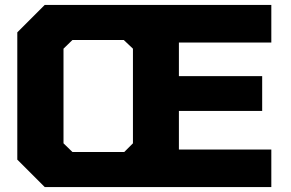

<svg xmlns="http://www.w3.org/2000/svg" viewBox="-20 -757 1179 777"><path d="M161 0 50 -111V-626L161 -737H1078V-585H704V-449H1041V-308H704V-152H1078V0ZM273 -142H483L518 -177V-560L481 -595H273L237 -560V-177Z"/></svg>

Font: Tomorrow
Style: Bold
Weight: 700
Designer: Tony de Marco, Monica Rizzolli
Foundry: Just in Type
Version: Version 2.002